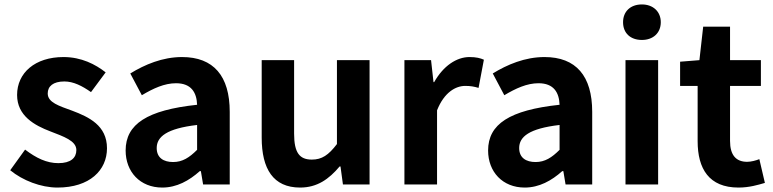

<svg xmlns="http://www.w3.org/2000/svg" viewBox="-20 -831 3484 865"><path d="M239 14C384 14 462 -64 462 -163C462 -266 380 -304 306 -332C246 -354 195 -369 195 -410C195 -442 219 -464 270 -464C311 -464 350 -444 390 -416L456 -505C410 -541 347 -574 266 -574C138 -574 57 -503 57 -403C57 -309 136 -266 207 -239C266 -216 324 -197 324 -155C324 -120 299 -96 243 -96C190 -96 143 -119 93 -157L26 -64C82 -18 164 14 239 14Z M711 14C776 14 832 -17 880 -60H885L895 0H1015V-327C1015 -489 942 -574 800 -574C712 -574 632 -540 567 -500L619 -402C671 -433 721 -456 773 -456C842 -456 866 -414 868 -359C643 -335 546 -272 546 -153C546 -57 611 14 711 14ZM760 -101C717 -101 686 -120 686 -164C686 -215 731 -252 868 -268V-156C833 -121 802 -101 760 -101Z M1332 14C1409 14 1462 -24 1510 -81H1514L1525 0H1645V-560H1498V-182C1460 -132 1430 -112 1385 -112C1330 -112 1305 -142 1305 -229V-560H1159V-211C1159 -70 1211 14 1332 14Z M1802 0H1949V-334C1981 -415 2033 -444 2076 -444C2100 -444 2116 -441 2136 -435L2160 -562C2144 -569 2126 -574 2095 -574C2037 -574 1977 -534 1936 -461H1933L1922 -560H1802Z M2344 14C2409 14 2465 -17 2513 -60H2518L2528 0H2648V-327C2648 -489 2575 -574 2433 -574C2345 -574 2265 -540 2200 -500L2252 -402C2304 -433 2354 -456 2406 -456C2475 -456 2499 -414 2501 -359C2276 -335 2179 -272 2179 -153C2179 -57 2244 14 2344 14ZM2393 -101C2350 -101 2319 -120 2319 -164C2319 -215 2364 -252 2501 -268V-156C2466 -121 2435 -101 2393 -101Z M2798 0H2945V-560H2798ZM2872 -651C2922 -651 2957 -682 2957 -731C2957 -779 2922 -811 2872 -811C2820 -811 2787 -779 2787 -731C2787 -682 2820 -651 2872 -651Z M3307 14C3356 14 3395 2 3426 -7L3401 -114C3386 -108 3364 -102 3346 -102C3296 -102 3269 -132 3269 -196V-444H3408V-560H3269V-711H3148L3131 -560L3044 -553V-444H3123V-195C3123 -71 3174 14 3307 14Z"/></svg>

Font: Noto Sans CJK SC
Style: Bold
Weight: 700
Designer: Ryoko NISHIZUKA 西塚涼子 (kana, bopomofo & ideographs); Paul D. Hunt (Latin, Greek & Cyrillic); Sandoll Communications 산돌커뮤니
Foundry: Adobe
Version: Version 2.004;hotconv 1.0.118;makeotfexe 2.5.65603